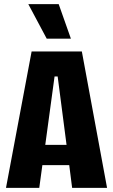

<svg xmlns="http://www.w3.org/2000/svg" viewBox="-20 -909 547 929"><path d="M206 -722H323L264 -889H117ZM9 0H170L185 -110H315L329 0H498L376 -660H133ZM244 -539H259L302 -208H199Z"/></svg>

Font: Bricolage Grotesque 10pt Condensed ExtraBold
Style: Regular
Weight: 800
Width: 3
Designer: Mathieu Triay
Foundry: Atelier Triay
Version: Version 1.000;gftools[0.9.29]